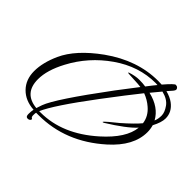

<svg xmlns="http://www.w3.org/2000/svg" viewBox="-197 -900 1226 1226"><g transform="rotate(45 416.0 -287.0)"><path d="M741 -660 712 -627Q754 -616 781 -596Q832 -558 832 -500Q832 -464 804 -411Q812 -384 812 -356Q812 -231 684 -117Q487 59 243 59H221Q219 66 219 82.5Q219 99 226.5 102.5Q234 106 230 114Q223 124 209 124Q192 124 192 100Q192 76 196 57Q118 52 71 4Q24 -44 24 -120.5Q24 -197 65 -288Q117 -403 268 -512Q442 -636 628 -636Q651 -636 661 -635Q715 -698 726 -698Q737 -698 743.5 -691.5Q750 -685 750 -678Q750 -671 741 -660ZM458 -541Q504 -556 537.5 -556Q571 -556 595 -552Q605 -566 622.5 -587.5Q640 -609 644 -614Q639 -615 627 -615Q476 -615 342 -521.5Q208 -428 133 -286Q78 -183 78 -101Q78 25 201 37Q203 28 214 -2Q245 -87 475 -396Q558 -505 576 -528Q557 -531 506.5 -533Q456 -535 456 -537Q456 -539 458 -541ZM240 38Q437 38 614 -120Q742 -234 752 -337Q700 -280 572 -201L564 -199Q563 -199 563 -200Q563 -204 590 -227L646 -273Q718 -336 751 -376Q744 -432 697 -472Q664 -501 621 -517Q555 -435 445 -289Q266 -51 228 38Q234 38 240 38ZM791 -441Q801 -465 801 -494.5Q801 -524 776 -559Q751 -594 696 -607Q689 -599 643 -543H644Q749 -518 791 -441Z"/></g></svg>

Font: Alex Brush
Style: Regular
Weight: 400
Designer: Robert E. Leuschke
Foundry: Robert E. Leuschke
Version: Version 1.003